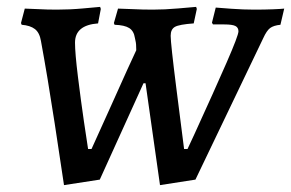

<svg xmlns="http://www.w3.org/2000/svg" viewBox="-20 -526 846 558"><path d="M403 -284H397L270 -4L166 12Q160 -30 139 -167Q118 -304 99 -407Q95 -431 81.5 -441.5Q68 -452 43 -454L41 -459L52 -501Q62 -501 89.5 -499.5Q117 -498 145 -498Q183 -498 221.5 -501.5Q260 -505 271 -506L273 -500L265 -458Q198 -453 198 -402Q198 -372 206.5 -303Q215 -234 224 -172.5Q233 -111 236 -93H246L298 -208Q362 -351 376 -380Q376 -399 374 -406.5Q372 -414 372 -416Q369 -436 355.5 -444.5Q342 -453 313 -454L311 -459L323 -501Q334 -501 364 -499.5Q394 -498 424 -498Q458 -498 498 -501.5Q538 -505 550 -506L552 -500L543 -458Q501 -455 488.5 -448Q476 -441 476 -422Q476 -400 492.5 -269.5Q509 -139 515 -93H525Q543 -132 545 -136Q604 -265 638.5 -344Q673 -423 673 -435Q673 -446 664 -450.5Q655 -455 632 -455H599L596 -460L607 -504Q618 -503 653 -500.5Q688 -498 719 -498Q749 -498 773.5 -499Q798 -500 806 -501L795 -454Q775 -452 765 -444.5Q755 -437 745 -415L548 -4L445 12Z"/></svg>

Font: Alegreya SC Medium
Style: Italic
Weight: 500
Italic angle: -7°
Designer: Juan Pablo del Peral
Foundry: Huerta Tipografica
Version: Version 2.007; ttfautohint (v1.6)